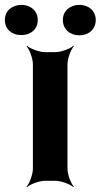

<svg xmlns="http://www.w3.org/2000/svg" viewBox="-70 -742 413 788"><path d="M207 -50V-478C207 -502 221 -539 233 -552L231 -554C218 -542 181 -528 157 -528H115C91 -528 54 -542 41 -554L39 -552C51 -539 65 -502 65 -478V-50C65 -26 51 11 39 24L41 26C54 14 91 0 115 0H157C181 0 218 14 231 26L233 24C221 11 207 -26 207 -50ZM18 -598C56 -598 85 -622 85 -660C85 -697 56 -722 18 -722C-20 -722 -50 -698 -50 -660C-50 -621 -21 -598 18 -598ZM256 -597C294 -597 323 -622 323 -660C323 -697 294 -722 256 -722C218 -722 188 -698 188 -660C188 -622 217 -597 256 -597Z"/></svg>

Font: Asimov
Style: EdgeExtreme
Weight: 500
Designer: Google
Version: Version 2.000980: 2014